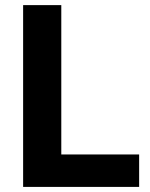

<svg xmlns="http://www.w3.org/2000/svg" viewBox="-20 -734 589 754"><path d="M526.4 -127.4H220.7V-713.9H70.8V0H526.4Z"/></svg>

Font: Estedad-FD-VF Thin
Style: Regular
Weight: 100
Designer: Amin Abedi
Version: Version 5.0